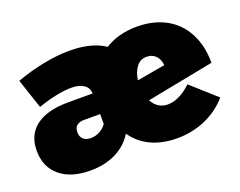

<svg xmlns="http://www.w3.org/2000/svg" viewBox="-94 -728 1139 910"><g transform="rotate(-20 475.5 -273.0)"><path d="M794 -216 919 -104Q872 -50 805.5 -21Q739 8 662 8Q588 8 531.5 -18.5Q475 -45 440 -96Q408 -44 352.5 -16.5Q297 11 223 11Q126 11 70.5 -35.5Q15 -82 15 -164Q15 -243 70 -285.5Q125 -328 229 -329H357L356 -338Q353 -362 330 -375.5Q307 -389 270 -389Q236 -389 190.5 -379.5Q145 -370 101 -354L51 -504Q122 -530 192 -543.5Q262 -557 323 -557Q434 -557 500 -512Q568 -555 661 -555Q745 -555 807 -521Q869 -487 902.5 -423Q936 -359 936 -273L597 -207Q624 -158 675 -158Q704 -158 734.5 -173Q765 -188 794 -216ZM580 -314 722 -339Q719 -370 701.5 -387.5Q684 -405 656 -405Q624 -405 604.5 -379Q585 -353 580 -314ZM357 -225H276Q252 -225 239 -214Q226 -203 226 -181Q226 -158 239.5 -145.5Q253 -133 278 -133Q301 -133 322 -144Q343 -155 357 -175Z"/></g></svg>

Font: TypoPRO Montserrat Alternates
Style: Regular
Weight: 900
Designer: Julieta Ulanovsky
Foundry: Julieta Ulanovsky
Version: Version 6.001